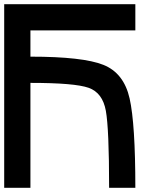

<svg xmlns="http://www.w3.org/2000/svg" viewBox="-20 -895 790 915"><path d="M125 0H0V-875H625V-750H125V-625Q375 -625 472.7 -585.9Q570.3 -546.9 597.7 -425.8Q625 -304.7 625 0H500Q500 -281.2 484.4 -367.2Q468.8 -453.1 402.3 -476.6Q335.9 -500 125 -500Z"/></svg>

Font: CraftyPE
Style: Regular
Weight: 400
Designer: Erek Butcher
Foundry: Haunted Coop
Version: Version 0.018;April 4, 2024;FontCreator 15.0.0.2962 64-bit